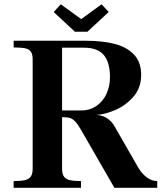

<svg xmlns="http://www.w3.org/2000/svg" viewBox="-20 -894 802 914"><path d="M284.5 -336H263V-368H367Q407 -368 438.2 -389Q469.5 -410 486.5 -446.2Q503.5 -482.5 503.5 -527Q503.5 -597.5 474 -632.2Q444.5 -667 379 -667H270V-700H389Q467.5 -700 525.8 -685Q584 -670 618 -634Q652 -598 652 -537.5Q652 -475 614.2 -432.5Q576.5 -390 526.2 -369.2Q476 -348.5 438.5 -347Q469 -345.5 491 -330.2Q513 -315 524.5 -294L638 -96.5Q654.5 -68 678.2 -50Q702 -32 728.5 -32V0H524.5L366.5 -274.5Q351 -301.5 339 -314.5Q327 -327.5 315 -331.8Q303 -336 284.5 -336ZM135.5 -90.5V-611Q135.5 -636 126.8 -648.2Q118 -660.5 99.2 -664.2Q80.5 -668 45 -668V-700H275.5V-90.5Q275.5 -66 284.5 -53.5Q293.5 -41 312.5 -36.5Q331.5 -32 365.5 -32V0H45V-32Q79.5 -32 98.5 -36.5Q117.5 -41 126.5 -53.5Q135.5 -66 135.5 -90.5ZM336.5 -743 235.5 -837 269.5 -873.5 366.5 -803 463.5 -873.5 497.5 -837 396.5 -743Z"/></svg>

Font: Didactic
Style: Regular
Weight: 400
Designer: Tyler Finck
Foundry: Etcetera Type Co
Version: Version 3.007;FEAKit 1.0